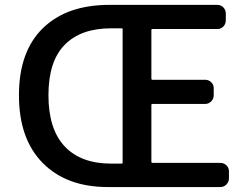

<svg xmlns="http://www.w3.org/2000/svg" viewBox="-20 -756 1001 776"><path d="M905.3 -35.2Q905.3 -20.5 895 -10.3Q884.8 0 870.1 0H416Q249 0 152.8 -97.2Q56.6 -194.3 56.6 -371.1Q56.6 -547.9 153.3 -642.1Q250 -736.3 421.9 -736.3H858.4Q873 -736.3 882.8 -726.1Q892.6 -715.8 892.6 -701.2V-673.8Q892.6 -659.2 882.8 -648.9Q873 -638.7 858.4 -638.7H596.7Q591.8 -638.7 591.8 -634.8V-438.5Q591.8 -433.6 596.7 -433.6H809.6Q823.2 -433.6 833.5 -423.8Q843.8 -414.1 843.8 -399.4V-371.1Q843.8 -356.4 833.5 -346.2Q823.2 -335.9 809.6 -335.9H596.7Q591.8 -335.9 591.8 -332V-102.5Q591.8 -97.7 596.7 -97.7H870.1Q884.8 -97.7 895 -87.9Q905.3 -78.1 905.3 -63.5ZM429.7 -94.7H471.7Q475.6 -94.7 475.6 -99.6V-637.7Q475.6 -641.6 471.7 -641.6H429.7Q306.6 -641.6 241.2 -574.7Q175.8 -507.8 175.8 -371.1Q175.8 -234.4 241.2 -164.6Q306.6 -94.7 429.7 -94.7Z"/></svg>

Font: Gen Jyuu GothicL Medium
Style: Regular
Weight: 500
Designer: [Source Han Sans]
Ryoko NISHIZUKA  (kana & ideographs); Paul D. Hunt (Latin, Greek & Cyrillic); Wenlong ZHANG  (bopomofo
Version: Version 1.002.20150607